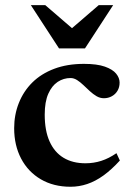

<svg xmlns="http://www.w3.org/2000/svg" viewBox="-20 -700 501 732"><path d="M300 -456.5Q350 -456.5 379.8 -446Q409.5 -435.5 422.8 -419.2Q436 -403 436 -385Q436 -367.5 428 -354Q420 -340.5 406.2 -333Q392.5 -325.5 376 -325.5Q361.5 -325.5 348.2 -333.2Q335 -341 322.5 -352.5Q310 -364 298 -375.5Q286 -387 273.8 -394.8Q261.5 -402.5 249 -402.5Q222.5 -402.5 200.2 -388Q178 -373.5 164.2 -342.8Q150.5 -312 150.5 -263Q150.5 -202 169 -160.8Q187.5 -119.5 222.2 -98.5Q257 -77.5 305.5 -77.5Q337.5 -77.5 366.2 -86.8Q395 -96 424 -116L437 -88Q405.5 -53.5 374.8 -31.2Q344 -9 312.8 1.5Q281.5 12 249 12Q184 12 135.5 -16.5Q87 -45 60.5 -95.5Q34 -146 34 -211Q34 -262.5 51.8 -307.2Q69.5 -352 103.2 -385.5Q137 -419 186.8 -437.8Q236.5 -456.5 300 -456.5ZM272 -577.5H237L356.5 -680.5H411.5L304 -515.5H205L97.5 -680.5H152.5Z"/></svg>

Font: Newsreader 16pt 16pt SemiBold
Style: Regular
Weight: 600
Version: Version 1.003